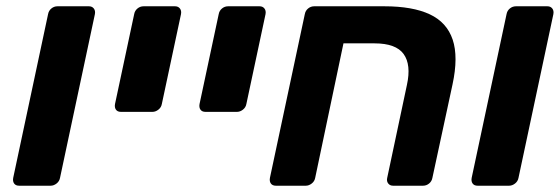

<svg xmlns="http://www.w3.org/2000/svg" viewBox="-20 -591 1782 611"><path d="M41 0Q30 0 25 -7Q20 -14 22 -25L133 -546Q135 -557 143.5 -564Q152 -571 163 -571H263Q273 -571 278.5 -564Q284 -557 282 -546L171 -25Q169 -14 160 -7Q151 0 141 0Z M365 -235Q354 -235 349 -242Q344 -249 346 -260L407 -546Q409 -557 417.5 -564Q426 -571 437 -571H537Q547 -571 552.5 -564Q558 -557 556 -546L495 -260Q493 -249 484 -242Q475 -235 465 -235Z M634 -235Q623 -235 618 -242Q613 -249 615 -260L676 -546Q678 -557 686.5 -564Q695 -571 706 -571H806Q816 -571 821.5 -564Q827 -557 825 -546L764 -260Q762 -249 753 -242Q744 -235 734 -235Z M858 0Q847 0 842 -7Q837 -14 839 -25L950 -546Q952 -557 960.5 -564Q969 -571 980 -571H1203Q1293 -571 1347.5 -545.5Q1402 -520 1420.5 -465Q1439 -410 1420 -322L1356 -25Q1354 -14 1345.5 -7Q1337 0 1326 0H1231Q1221 0 1215.5 -7Q1210 -14 1212 -24L1275 -321Q1289 -385 1264.5 -419Q1240 -453 1172 -453H1073L983 -25Q981 -14 972 -7Q963 0 953 0Z M1500 0Q1489 0 1484 -7Q1479 -14 1481 -25L1592 -546Q1594 -557 1602.5 -564Q1611 -571 1622 -571H1722Q1732 -571 1737.5 -564Q1743 -557 1741 -546L1630 -25Q1628 -14 1619 -7Q1610 0 1600 0Z"/></svg>

Font: Rubik SemiBold
Style: Italic
Weight: 600
Italic angle: -12°
Designer: Hubert and Fischer
Foundry: Hubert and Fischer
Version: Version 2.300;gftools[0.9.30]